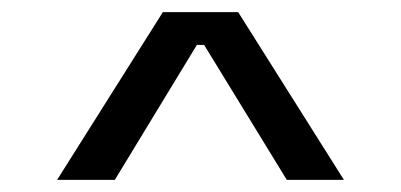

<svg xmlns="http://www.w3.org/2000/svg" viewBox="-20 -720 660 316"><path d="M74 -424 248 -700H372L546 -424H452L316 -646H304L169 -424Z"/></svg>

Font: Space Grotesk Light
Style: Regular
Weight: 400
Version: Version 2.000